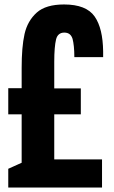

<svg xmlns="http://www.w3.org/2000/svg" viewBox="-20 -840 511 860"><path d="M17 -84 77 -111V-328H17V-445H77V-536C77 -597 81 -648 90 -688C99 -727 117 -759 145 -784C172 -808 213 -820 267 -820C333 -820 379 -802 404 -766C429 -730 441 -678 442 -610V-584H313C313 -620 310 -647 305 -666C299 -685 287 -694 268 -694C249 -694 236 -684 231 -663C226 -642 223 -609 223 -563V-444H342V-328H223V-126H437V0H17Z"/></svg>

Font: Oswald SemiBold
Style: Regular
Weight: 400
Version: Version